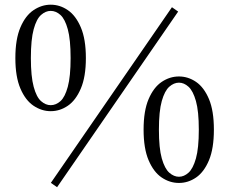

<svg xmlns="http://www.w3.org/2000/svg" viewBox="-20 -758 963 806"><path d="M192.8 -291.3Q154.9 -291.3 120.8 -314.1Q86.8 -336.9 65.7 -386.3Q44.5 -435.7 44.5 -514.2Q44.5 -593.6 65.7 -643.1Q86.8 -692.6 120.8 -715.4Q154.9 -738.3 192.8 -738.3Q231.5 -738.3 264.8 -715.4Q298.2 -692.6 319.3 -643.1Q340.5 -593.6 340.5 -514.2Q340.5 -435.7 319.3 -386.3Q298.2 -336.9 264.8 -314.1Q231.5 -291.3 192.8 -291.3ZM192.8 -316.5Q214.9 -316.5 233.9 -333.5Q252.8 -350.5 264.6 -393.8Q276.4 -437.1 276.4 -514.2Q276.4 -592.2 264.6 -635.1Q252.8 -678 233.9 -695.1Q214.9 -712.3 192.8 -712.3Q171.6 -712.3 152.4 -695.3Q133.1 -678.3 121.4 -635.3Q109.6 -592.4 109.6 -514.2Q109.6 -436.9 121.4 -393.6Q133.1 -350.3 152.4 -333.4Q171.6 -316.5 192.8 -316.5ZM731.2 10Q692.6 10 658.8 -12.8Q625 -35.6 603.9 -85.1Q582.8 -134.5 582.8 -213.7Q582.8 -293.1 603.9 -342.2Q625 -391.4 658.8 -414.2Q692.6 -437 731.2 -437Q769.7 -437 803.1 -414.2Q836.4 -391.4 857.2 -342.2Q877.9 -293.1 877.9 -213.7Q877.9 -134.5 857.2 -85.1Q836.4 -35.6 803.1 -12.8Q769.7 10 731.2 10ZM731.2 -16Q752.4 -16 771.3 -33Q790.3 -50 802.5 -92.9Q814.6 -135.8 814.6 -213.7Q814.6 -290.9 802.5 -333.9Q790.3 -376.8 771.3 -393.9Q752.4 -411 731.2 -411Q710.1 -411 690.7 -394Q671.4 -377 659.2 -334.1Q647.1 -291.2 647.1 -213.7Q647.1 -135.8 659.2 -92.9Q671.4 -50 690.7 -33Q710.1 -16 731.2 -16ZM219.6 27.9 193.5 9.6 701.8 -727.7 727.9 -709.4Z"/></svg>

Font: Noto Serif JP
Style: Regular
Weight: 200
Designer: Ryoko NISHIZUKA 西塚涼子 (kana & ideographs); Frank Grießhammer (Latin, Greek & Cyrillic); Wenlong ZHANG 张文龙 (bopomofo); San
Foundry: Adobe
Version: Version 2.001;hotconv 1.1.0;makeotfexe 2.6.0